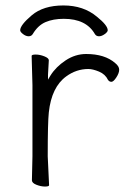

<svg xmlns="http://www.w3.org/2000/svg" viewBox="-20 -679 470 704"><path d="M159 -458 156 -405V-387L165 -402Q185 -434 220.5 -457.5Q256 -481 296 -481Q364 -481 402 -448Q417 -436 417 -423.5Q417 -411 406.5 -395Q396 -379 388.5 -379Q381 -379 376 -386Q366 -407 343 -416.5Q320 -426 304 -426Q260 -426 223 -399Q169 -360 159 -267Q155 -230 155 -106Q155 -106 160 0Q160 5 145 5Q130 5 113.5 -1.5Q97 -8 97 -18L99 -106V-367L96 -474Q96 -479 111 -479Q126 -479 142.5 -472.5Q159 -466 159 -458ZM376 -386Q376 -387 376 -387ZM100 -554Q95 -546 85 -546Q75 -546 64.5 -554Q54 -562 54 -568Q54 -587 96.5 -623Q139 -659 212.5 -659Q286 -659 335 -618Q375 -586 375 -568Q375 -562 364 -554Q353 -546 343 -546Q333 -546 328 -554Q296 -610 214 -610Q175 -610 147 -598Q119 -586 100 -554Z"/></svg>

Font: LXGW WenKai Lite Light
Style: Regular
Weight: 300
Designer: LXGW / Fontworks Inc.
Foundry: LXGW / Fontworks Inc.
Version: Version 1.511; March 25, 2025